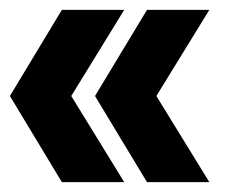

<svg xmlns="http://www.w3.org/2000/svg" viewBox="-22 -475 500 388"><path d="M229 -107 122 -281 229 -455H103L-2 -281L103 -107ZM401 -107 294 -281 401 -455H275L170 -281L275 -107Z"/></svg>

Font: Arthouse Owned
Style: Bold
Weight: 700
Designer: Jeremy Tribby
Foundry: Tribby Type
Version: Version 1.000;PS 001.000;hotconv 1.0.88;makeotf.lib2.5.64775